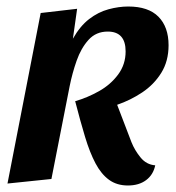

<svg xmlns="http://www.w3.org/2000/svg" viewBox="-20 -550 540 590"><path d="M373 20Q339 20 315 2.5Q291 -15 273.5 -48Q256 -81 241.5 -129Q227 -177 211 -239Q249 -250 284.5 -270Q320 -290 343 -321Q366 -352 366 -392Q366 -453 311 -453Q275 -453 252 -427.5Q229 -402 215.5 -363.5Q202 -325 194 -285L138 0L3 14L105 -510L217 -523L204 -431Q226 -470 254 -491.5Q282 -513 313.5 -521.5Q345 -530 374 -530Q436 -530 467 -498.5Q498 -467 498 -411Q498 -362 475.5 -326Q453 -290 417 -266Q381 -242 340 -228L384 -113Q394 -88 412 -66Q430 -44 457 -42Q451 -13 429 3.5Q407 20 373 20Z"/></svg>

Font: Sansita Swashed Light Medium
Style: Regular
Weight: 500
Version: Version 1.003